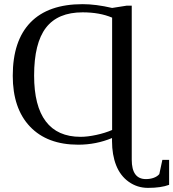

<svg xmlns="http://www.w3.org/2000/svg" viewBox="-20 -682 829 918"><path d="M375 -623Q256.3 -623 199.7 -549.3Q143.1 -475.6 143.1 -320.8Q143.1 -175.3 199 -101.6Q254.9 -27.8 365.2 -27.8Q398.4 -27.8 440.4 -36.9Q482.4 -45.9 516.1 -60.5V-597.7Q456.5 -623 375 -623ZM515.6 -22Q439 9.8 354 9.8Q205.6 9.8 123.3 -76.9Q41 -163.6 41 -319.8Q41 -487.3 125.7 -574.7Q210.4 -662.1 375 -662.1Q438.5 -662.1 516.1 -644L585 -654.8H609.9V81.5Q609.9 174.3 677.7 174.3Q698.2 174.3 715.3 168Q732.4 161.6 741.7 150.4L756.3 82.5H788.6V201.7Q750 216.3 687.5 216.3Q636.7 216.3 595.9 187.5Q555.2 158.7 535.4 108.4Q515.6 58.1 515.6 -7.3Z"/></svg>

Font: Liberation Serif
Style: Regular
Weight: 400
Designer: Steve Matteson
Foundry: Ascender Corporation
Version: Version 2.1.5